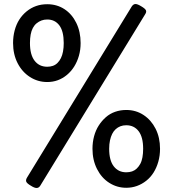

<svg xmlns="http://www.w3.org/2000/svg" viewBox="-20 -915 868 955"><path d="M215 -507Q168 -507 129 -532Q90 -557 67.5 -601Q45 -645 45 -701Q45 -734 53 -764Q61 -794 76 -817.5Q91 -841 112.5 -858.5Q134 -876 159.5 -885Q185 -894 215 -894Q263 -894 300.5 -869.5Q338 -845 359.5 -801Q381 -757 381 -701Q381 -667 372.5 -637.5Q364 -608 349 -584Q334 -560 313 -542.5Q292 -525 267.5 -516Q243 -507 215 -507ZM215 -583Q230 -583 243 -587.5Q256 -592 266 -602Q276 -612 283 -626Q290 -640 293.5 -659Q297 -678 297 -701Q297 -760 275 -789Q253 -818 215 -818Q199 -818 186 -813Q173 -808 162 -799Q151 -790 143.5 -776Q136 -762 132.5 -743Q129 -724 129 -701Q129 -643 152 -613Q175 -583 215 -583ZM180 9Q173 20 162 20Q151 20 134 9Q115 -2 111 -10.5Q107 -19 114 -31L636 -884Q644 -895 654 -895Q664 -895 682 -884Q701 -873 705.5 -864.5Q710 -856 702 -844ZM608 19Q562 19 523.5 -5.5Q485 -30 462.5 -74.5Q440 -119 440 -175Q440 -208 448 -237.5Q456 -267 471 -290.5Q486 -314 506.5 -332Q527 -350 553 -359Q579 -368 608 -368Q656 -368 694 -343Q732 -318 754 -274.5Q776 -231 776 -175Q776 -141 767.5 -111Q759 -81 744 -57Q729 -33 707.5 -16Q686 1 661 10Q636 19 608 19ZM608 -58Q624 -58 637 -62.5Q650 -67 660 -76.5Q670 -86 677.5 -99.5Q685 -113 688.5 -132.5Q692 -152 692 -175Q692 -233 669.5 -262.5Q647 -292 608 -292Q592 -292 579 -287Q566 -282 555.5 -272.5Q545 -263 538 -249Q531 -235 527 -216.5Q523 -198 523 -175Q523 -117 546 -87.5Q569 -58 608 -58Z"/></svg>

Font: Playwrite HR Lijeva
Style: Regular
Weight: 400
Designer: Veronika Burian, José Scaglione
Foundry: TypeTogether
Version: Version 1.002